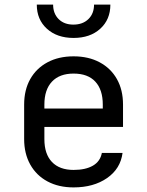

<svg xmlns="http://www.w3.org/2000/svg" viewBox="-20 -805 640 835"><path d="M300 10Q235 10 186.5 -16Q138 -42 111.5 -89.5Q85 -137 85 -200V-350Q85 -414 111.5 -461Q138 -508 186.5 -534Q235 -560 300 -560Q365 -560 413.5 -534Q462 -508 488.5 -461Q515 -414 515 -350V-253H173V-200Q173 -135 206 -100.5Q239 -66 300 -66Q352 -66 384 -84.5Q416 -103 423 -140H513Q504 -71 445.5 -30.5Q387 10 300 10ZM173 -333H427V-350Q427 -415 394.5 -450Q362 -485 300 -485Q239 -485 206 -450Q173 -415 173 -350ZM300 -640Q228 -640 184 -680Q140 -720 140 -785H211Q211 -746 235 -722Q259 -698 299 -698Q340 -698 364.5 -722Q389 -746 389 -785H460Q460 -720 416 -680Q372 -640 300 -640Z"/></svg>

Font: Tiny
Style: Regular
Weight: 400
Designer: Philipp Nurullin, Konstantin Bulenkov
Foundry: JetBrains
Version: Version 2.251; ttfautohint (v1.8.4.7-5d5b)